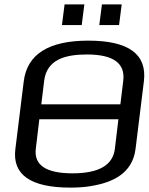

<svg xmlns="http://www.w3.org/2000/svg" viewBox="-20 -844 677 874"><path d="M635 -474C650 -597 566 -659 382 -659C201 -659 103 -597 88 -473L50 -166C35 -49 119 10 300 10C334 10 365 8 394 3C492 -13 583 -54 597 -166ZM503 -167C494 -92 430 -55 310 -55C190 -55 134 -92 143 -167L159 -301H519ZM376 -596C496 -596 551 -556 541 -476L528 -369H168L181 -476C193 -574 278 -596 376 -596ZM352 -730 364 -824H274L262 -730ZM522 -730 534 -824H444L432 -730Z"/></svg>

Font: Gamestation Display
Style: Italic
Weight: 400
Designer: Jonas Hecksher
Foundry: Jonas Hecksher, Playtypeª, e-types AS
Version: Version 1.003